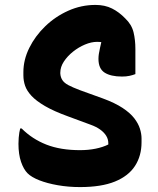

<svg xmlns="http://www.w3.org/2000/svg" viewBox="-20 -740 640 780"><path d="M368 -720Q406 -720 435 -705.5Q464 -691 489 -665Q515 -640 522.5 -609Q530 -578 530 -541Q530 -524 530 -506Q530 -488 530 -471.5Q530 -455 530 -439Q520 -435 506.5 -432Q493 -429 476 -429Q430 -429 405 -445Q380 -461 380 -501Q380 -510 381.5 -520.5Q383 -531 386 -544Q389 -557 392.5 -573Q396 -589 400 -609L421 -557Q408 -565 398.5 -567.5Q389 -570 375 -570Q351 -570 325 -559Q299 -548 276.5 -530Q254 -512 239.5 -490Q225 -468 225 -445V-441Q226 -426 233.5 -414.5Q241 -403 258 -394Q275 -385 304 -374L398 -340Q447 -322 478 -301.5Q509 -281 525.5 -259.5Q542 -238 548.5 -217Q555 -196 555 -178V-162Q555 -107 528.5 -66Q502 -25 447 -2.5Q392 20 305 20Q258 20 215 12.5Q172 5 140 -7.5Q108 -20 92 -36Q76 -52 65.5 -82.5Q55 -113 55 -156Q55 -169 56 -180.5Q57 -192 58.5 -201.5Q60 -211 62 -218H68Q111 -175 168.5 -152.5Q226 -130 305 -130Q339 -130 368.5 -136Q398 -142 420 -153V-158Q420 -175 411 -189Q402 -203 386.5 -214Q371 -225 349 -233L257 -267Q199 -288 163 -309Q127 -330 108 -350.5Q89 -371 82 -391.5Q75 -412 75 -434V-447Q75 -497 99 -545.5Q123 -594 164 -633.5Q205 -673 257.5 -696.5Q310 -720 368 -720Z"/></svg>

Font: Recursive Monospace Casual ExtraBold
Style: Regular
Weight: 800
Version: Version 1.047